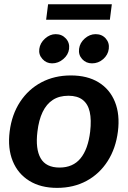

<svg xmlns="http://www.w3.org/2000/svg" viewBox="-20 -877 601 904"><path d="M313.7 -521.8Q391.4 -521.8 444.3 -489.3Q497.2 -456.8 521.2 -397.3Q545.2 -337.7 535.2 -258Q525.2 -178.3 486.9 -118.4Q448.7 -58.6 387.8 -25.5Q326.8 7.6 248.6 7.6Q171.7 7.6 118.1 -25.5Q64.4 -58.6 40 -118.4Q15.5 -178.3 25.5 -258Q35.5 -337.7 74.5 -397.3Q113.6 -456.8 174.9 -489.3Q236.3 -521.8 313.7 -521.8ZM260.4 -88.1Q323.4 -88.1 359 -131.2Q394.6 -174.4 404.5 -257Q410.9 -312.9 402.5 -350.2Q394.1 -387.6 369.2 -406.9Q344.3 -426.2 302.3 -426.2Q258.8 -426.2 228.8 -406.7Q198.8 -387.2 180.7 -349.6Q162.6 -312 156.2 -257Q146.3 -175.7 171.4 -131.9Q196.5 -88.1 260.4 -88.1ZM305.2 -646.6Q301.7 -619 278.1 -598.9Q254.6 -578.7 225.3 -578.7Q198.2 -578.7 179.8 -599.2Q161.3 -619.6 165 -646.5Q168.7 -674.6 191.9 -695.4Q215.2 -716.2 242.1 -716.2Q271.4 -716.2 290.1 -695.8Q308.8 -675.4 305.2 -646.6ZM492.2 -647Q488.6 -618.6 465.9 -598.7Q443.1 -578.7 413.3 -578.7Q385.1 -578.7 366.9 -598.7Q348.7 -618.6 352.3 -647Q355.9 -675.4 379.1 -695.8Q402.4 -716.2 430.1 -716.2Q459.9 -716.2 477.9 -695.8Q495.8 -675.4 492.2 -647ZM197.2 -784.1 206.4 -856.9H506.5L497.3 -784.1Z"/></svg>

Font: Aleo
Style: Italic
Weight: 400
Italic angle: -7°
Designer: Alessio Laiso
Foundry: Alessio Laiso
Version: Version 2.001;gftools[0.9.29]